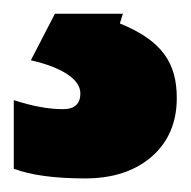

<svg xmlns="http://www.w3.org/2000/svg" viewBox="-64 -20 278 280"><path d="M193.8 123C193.8 72.8 173.3 39.6 110.8 14.2L115.2 0H16.1L-19 67.9C23.9 77.6 53.2 94.7 53.2 116.2C53.2 131.3 44.9 139.2 27.8 139.2C6.8 139.2 -17.1 134.8 -43.9 126V226.1C-19 235.4 15.6 240.2 60.1 240.2C100.6 240.2 132.8 229.5 157.2 208.5C181.6 187 193.8 158.7 193.8 123Z"/></svg>

Font: Sahel Black
Style: Bold
Weight: 900
Foundry: Saber Rastikerdar (saber.rastikerdar@gmail.com)
Version: Version 3.4.0